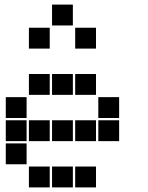

<svg xmlns="http://www.w3.org/2000/svg" viewBox="-20 -815 640 830"><path d="M206 -795Q205 -795 205 -795Q205 -795 205 -794V-706Q205 -705 205 -705Q205 -705 206 -705H294Q295 -705 295 -705Q295 -705 295 -706V-794Q295 -795 295 -795Q295 -795 294 -795ZM106 -695Q105 -695 105 -695Q105 -695 105 -694V-606Q105 -605 105 -605Q105 -605 106 -605H194Q195 -605 195 -605Q195 -605 195 -606V-694Q195 -695 195 -695Q195 -695 194 -695ZM306 -695Q305 -695 305 -695Q305 -695 305 -694V-606Q305 -605 305 -605Q305 -605 306 -605H394Q395 -605 395 -605Q395 -605 395 -606V-694Q395 -695 395 -695Q395 -695 394 -695ZM106 -495Q105 -495 105 -495Q105 -495 105 -494V-406Q105 -405 105 -405Q105 -405 106 -405H194Q195 -405 195 -405Q195 -405 195 -406V-494Q195 -495 195 -495Q195 -495 194 -495ZM206 -495Q205 -495 205 -495Q205 -495 205 -494V-406Q205 -405 205 -405Q205 -405 206 -405H294Q295 -405 295 -405Q295 -405 295 -406V-494Q295 -495 295 -495Q295 -495 294 -495ZM306 -495Q305 -495 305 -495Q305 -495 305 -494V-406Q305 -405 305 -405Q305 -405 306 -405H394Q395 -405 395 -405Q395 -405 395 -406V-494Q395 -495 395 -495Q395 -495 394 -495ZM6 -395Q5 -395 5 -395Q5 -395 5 -394V-306Q5 -305 5 -305Q5 -305 6 -305H94Q95 -305 95 -305Q95 -305 95 -306V-394Q95 -395 95 -395Q95 -395 94 -395ZM406 -395Q405 -395 405 -395Q405 -395 405 -394V-306Q405 -305 405 -305Q405 -305 406 -305H494Q495 -305 495 -305Q495 -305 495 -306V-394Q495 -395 495 -395Q495 -395 494 -395ZM6 -295Q5 -295 5 -295Q5 -295 5 -294V-206Q5 -205 5 -205Q5 -205 6 -205H94Q95 -205 95 -205Q95 -205 95 -206V-294Q95 -295 95 -295Q95 -295 94 -295ZM106 -295Q105 -295 105 -295Q105 -295 105 -294V-206Q105 -205 105 -205Q105 -205 106 -205H194Q195 -205 195 -205Q195 -205 195 -206V-294Q195 -295 195 -295Q195 -295 194 -295ZM206 -295Q205 -295 205 -295Q205 -295 205 -294V-206Q205 -205 205 -205Q205 -205 206 -205H294Q295 -205 295 -205Q295 -205 295 -206V-294Q295 -295 295 -295Q295 -295 294 -295ZM306 -295Q305 -295 305 -295Q305 -295 305 -294V-206Q305 -205 305 -205Q305 -205 306 -205H394Q395 -205 395 -205Q395 -205 395 -206V-294Q395 -295 395 -295Q395 -295 394 -295ZM406 -295Q405 -295 405 -295Q405 -295 405 -294V-206Q405 -205 405 -205Q405 -205 406 -205H494Q495 -205 495 -205Q495 -205 495 -206V-294Q495 -295 495 -295Q495 -295 494 -295ZM6 -195Q5 -195 5 -195Q5 -195 5 -194V-106Q5 -105 5 -105Q5 -105 6 -105H94Q95 -105 95 -105Q95 -105 95 -106V-194Q95 -195 95 -195Q95 -195 94 -195ZM106 -95Q105 -95 105 -95Q105 -95 105 -94V-6Q105 -5 105 -5Q105 -5 106 -5H194Q195 -5 195 -5Q195 -5 195 -6V-94Q195 -95 195 -95Q195 -95 194 -95ZM206 -95Q205 -95 205 -95Q205 -95 205 -94V-6Q205 -5 205 -5Q205 -5 206 -5H294Q295 -5 295 -5Q295 -5 295 -6V-94Q295 -95 295 -95Q295 -95 294 -95ZM306 -95Q305 -95 305 -95Q305 -95 305 -94V-6Q305 -5 305 -5Q305 -5 306 -5H394Q395 -5 395 -5Q395 -5 395 -6V-94Q395 -95 395 -95Q395 -95 394 -95Z"/></svg>

Font: Doto Black
Style: Regular
Weight: 900
Version: Version 1.000